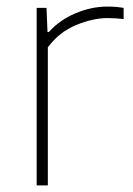

<svg xmlns="http://www.w3.org/2000/svg" viewBox="-20 -564 404 584"><path d="M91.5 0V-540H121.5L124.5 -466.5H128.5Q161 -503 209.5 -523.5Q258 -544 306.5 -544Q333.5 -544 356 -540V-506Q344 -507.5 332.2 -508.2Q320.5 -509 306.5 -509Q263 -509 211.5 -487.8Q160 -466.5 125.5 -420V0Z"/></svg>

Font: Encode Sans SemiExpanded SemiExpanded Thin
Style: Regular
Weight: 100
Width: 6
Designer: Multiple Designers
Foundry: Impallari Type
Version: Version 3.000; ttfautohint (v1.8.3) -l 8 -r 50 -G 200 -x 14 